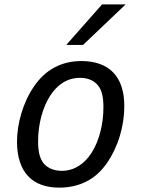

<svg xmlns="http://www.w3.org/2000/svg" viewBox="-20 -837 642 871"><path d="M280.8 -633.3H356.9L549.8 -816.9H442.9ZM249 14.2C294.4 14.2 337.4 4.4 374 -14.6C410.6 -33.7 440.9 -61.5 467.8 -101.1C488.3 -131.3 509.3 -172.4 523.9 -221.2C537.1 -265.6 543.9 -310.5 543.9 -354.5C543.9 -422.4 527.3 -473.1 494.1 -507.8C460 -543.5 409.2 -560.1 350.1 -560.1C304.2 -560.1 263.2 -550.3 226.6 -530.8C190.4 -511.2 160.6 -483.4 133.8 -444.3C107.9 -406.7 89.4 -364.3 77.1 -323.7C64 -279.8 57.1 -235.8 57.1 -193.4C57.1 -123 76.2 -71.8 106.4 -39.1C140.1 -2.4 189.5 14.2 249 14.2ZM260.3 -62C228 -62 199.2 -72.3 180.2 -93.3C160.2 -115.7 152.8 -149.9 152.8 -196.3C152.8 -274.9 173.8 -349.1 206.1 -400.4C238.8 -452.6 284.7 -483.9 342.8 -483.9C374.5 -483.9 402.3 -474.6 421.9 -452.6C441.9 -430.2 449.2 -397.5 449.2 -350.6C449.2 -276.4 431.2 -200.7 396.5 -145.5C363.3 -92.8 316.4 -62 260.3 -62Z"/></svg>

Font: Hack
Style: Oblique
Weight: 400
Italic angle: -12°
Monospace: yes
Designer: Christopher Simpkins
Foundry: Christopher Simpkins
Version: Version 2.010